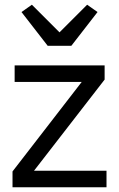

<svg xmlns="http://www.w3.org/2000/svg" viewBox="-20 -793 504 813"><path d="M282 -599H182L71 -742L115 -773L232 -656L349 -773L393 -742ZM431 0H33V-67L326 -446H42V-516H423V-456L124 -70H431Z"/></svg>

Font: Aneliza
Style: Regular
Weight: 400
Designer: Mike Abbink, Paul van der Laan, Pieter van Rosmalen
Foundry: Bold Monday
Version: Version 3.0